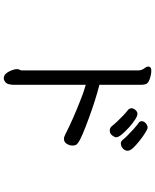

<svg xmlns="http://www.w3.org/2000/svg" viewBox="80 -852 839 1040"><g transform="rotate(90 500.0 -332.5)"><path d="M362 -659Q362 -674 357.5 -683Q353 -692 347 -699.5Q341 -707 341 -716Q341 -720 343 -723Q346 -732 364 -732Q376 -732 389 -729Q428 -721 436 -703Q440 -691 440 -673V-451Q522 -430 617 -395Q730 -354 753 -336Q763 -330 766 -322Q769 -314 769 -306Q769 -289 759.5 -274Q750 -259 733 -259Q725 -259 718 -262L705 -268Q624 -309 529 -346Q483 -365 440 -377V11Q440 29 435.5 43.5Q431 58 413 66Q410 67 405 67Q389 67 379 55Q364 38 356 7Q355 3 355 -5Q355 -13 358.5 -19.5Q362 -26 362 -31ZM785 -578Q784 -577 776 -572Q768 -567 757 -567Q747 -567 738 -577Q725 -595 681 -635Q654 -659 645.5 -664Q637 -669 637 -680.5Q637 -692 648 -702Q659 -712 672 -712Q679 -712 698.5 -700Q718 -688 740.5 -670.5Q763 -653 780 -635.5Q797 -618 797 -604Q797 -590 785 -578ZM724 -542Q724 -533 714 -520Q704 -507 687 -507Q674 -507 664 -518Q646 -542 603 -583Q589 -596 576 -606Q567 -614 567 -625Q567 -636 576.5 -646.5Q586 -657 597.5 -657Q609 -657 629.5 -643.5Q650 -630 671 -611Q692 -592 708 -573Q724 -554 724 -542Z"/></g></svg>

Font: Moon Stars Kai
Style: Bold
Weight: 700
Designer: GuiWonder
Version: Version 1.101